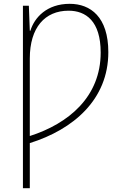

<svg xmlns="http://www.w3.org/2000/svg" viewBox="-20 -745 640 1005"><path d="M100 240H136V4C363 -67 547 -223 547 -472C547 -656 454 -725 345 -725C225 -725 160 -653 139 -584H136L131 -715H100ZM136 -33V-439C136 -601 215 -689 339 -689C429 -689 507 -635 507 -470C507 -238 339 -98 136 -33Z"/></svg>

Font: Noto Sans Mono ExtraLight
Style: Regular
Weight: 200
Designer: Monotype Design Team
Foundry: Monotype Imaging Inc.
Version: Version 2.014